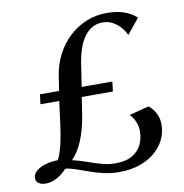

<svg xmlns="http://www.w3.org/2000/svg" viewBox="-84 -834 884 921"><g transform="rotate(-10 358.0 -373.0)"><path d="M424 8.5Q384 8.5 349.2 0.5Q314.5 -7.5 283.8 -18.5Q253 -29.5 225.2 -39.2Q197.5 -49 171.5 -52.5Q155.5 -36 138.5 -23.8Q121.5 -11.5 103.5 -5Q85.5 1.5 64.5 1.5Q45 1.5 32.2 -7.8Q19.5 -17 19.5 -33Q19.5 -46.5 28.5 -58.2Q37.5 -70 54 -79Q70.5 -88 92.8 -93.2Q115 -98.5 142 -99Q148.5 -109.5 155.2 -128.8Q162 -148 167.8 -173.2Q173.5 -198.5 178 -225.5Q181.5 -245.5 184.8 -271.2Q188 -297 191.5 -324.5Q195 -352 198.5 -377.5H107L113 -425H206Q208 -437.5 209.8 -449.2Q211.5 -461 213.2 -472.8Q215 -484.5 217 -495.5Q225.5 -552 250.2 -599.2Q275 -646.5 312 -681Q349 -715.5 395.5 -734.5Q442 -753.5 494.5 -753.5Q544.5 -753.5 580 -741Q615.5 -728.5 640 -705.5L579.5 -631Q572 -650 556.2 -668.8Q540.5 -687.5 518 -700Q495.5 -712.5 466.5 -712.5Q446.5 -712.5 426 -703.8Q405.5 -695 387 -674.5Q368.5 -654 354.2 -618.5Q340 -583 332 -530Q328.5 -505.5 324.5 -478.8Q320.5 -452 316 -425H465.5L460 -377.5H308Q306 -363 303 -343Q300 -323 295.5 -295Q288 -247.5 276 -208.8Q264 -170 247.5 -139.5Q231 -109 209.5 -87Q243 -79.5 276.5 -67.5Q310 -55.5 344.2 -45.8Q378.5 -36 413.5 -36Q463 -36 494 -53.8Q525 -71.5 539.8 -101.5Q554.5 -131.5 554.5 -168.5Q554.5 -192.5 544.8 -215Q535 -237.5 519.5 -252.5L615.5 -277.5Q628 -268 638.5 -254Q649 -240 655.5 -222Q662 -204 662 -180.5Q662 -143 645.8 -109Q629.5 -75 598.5 -48.5Q567.5 -22 523.5 -6.8Q479.5 8.5 424 8.5Z"/></g></svg>

Font: Merriweather 96pt Medium
Style: Italic
Weight: 500
Italic angle: -7.8°
Version: Version 2.101